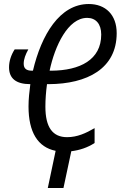

<svg xmlns="http://www.w3.org/2000/svg" viewBox="-20 -745 608 956"><path d="M451 -33V-107C408 -82 365 -62 314 -62C242 -62 206 -111 206 -214C206 -251 209 -288 214 -326H223C414 -327 561 -403 561 -580C561 -671 506 -725 422 -725C277 -725 186 -571 144 -393H139C110 -393 98 -405 98 -428C98 -450 107 -474 121 -499H53C35 -471 25 -440 25 -410C25 -355 59 -326 131 -326C126 -288 122 -251 122 -215C122 -87 168 -12 257 6L218 191H296L335 8C376 3 416 -10 451 -33ZM236 -393H227C253 -516 318 -656 414 -656C457 -656 484 -626 484 -573C484 -447 378 -394 236 -393Z"/></svg>

Font: Noto Sans ExtraCondensed
Style: Italic
Weight: 400
Width: 2
Italic angle: -12°
Designer: Monotype Design Team
Foundry: Monotype Imaging Inc.
Version: Version 2.013